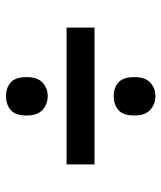

<svg xmlns="http://www.w3.org/2000/svg" viewBox="31 -672 538 640"><g transform="rotate(-90 300.0 -352.0)"><path d="M300 -462Q273 -462 254 -479Q235 -496 235 -532Q235 -570 253.5 -585.5Q272 -601 300 -601Q327 -601 345 -585.5Q363 -570 363 -532Q363 -496 344.5 -479Q326 -462 300 -462ZM72 -306V-399H528V-306ZM300 -103Q273 -103 254 -120Q235 -137 235 -173Q235 -211 253.5 -226.5Q272 -242 300 -242Q327 -242 345 -226.5Q363 -211 363 -173Q363 -137 344.5 -120Q326 -103 300 -103Z"/></g></svg>

Font: Noto Sans Mono SemiBold
Style: Regular
Weight: 600
Designer: Monotype Design Team
Foundry: Monotype Imaging Inc.
Version: Version 2.014; ttfautohint (v1.8.4.7-5d5b)